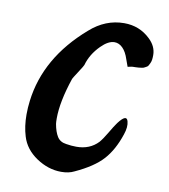

<svg xmlns="http://www.w3.org/2000/svg" viewBox="-63 -555 536 610"><g transform="rotate(10 204.5 -250.0)"><path d="M157.2 -296.9Q157.7 -298.8 172.6 -321.8Q187.5 -344.7 188 -347.2Q197.8 -382.8 227.1 -412.1Q250 -435.1 270 -435.1Q284.7 -435.1 296.6 -423.1Q308.6 -411.1 315.9 -388.2Q316.4 -385.7 324.2 -365.2Q326.7 -365.7 332 -366.9Q337.4 -368.2 340.8 -368.2Q342.3 -368.2 349.6 -368.4Q356.9 -368.7 358.9 -368.9Q360.8 -369.1 367.2 -369.9Q373.5 -370.6 375.7 -371.8Q377.9 -373 382.8 -375.5Q387.7 -377.9 389.4 -381.3Q391.1 -384.8 393.6 -389.6Q396 -394.5 397 -401.1Q397.9 -407.7 397.9 -416Q397.9 -444.3 374 -466.8Q339.4 -500 290 -500Q229.5 -500 180.2 -456.1Q54.7 -347.2 37.1 -205.1Q34.2 -182.6 34.2 -160.2Q34.2 -122.1 43.9 -90.8Q55.7 -51.3 94 -25.6Q132.3 0 173.8 0Q198.7 0 215.8 -8.8Q275.4 -36.1 304.2 -68.1Q333 -100.1 350.1 -151.9Q358.9 -177.2 354 -194.8Q348.1 -216.8 323.2 -184.1Q321.8 -181.6 319.8 -179.2Q314 -171.4 300.8 -148.9Q287.6 -126.5 277.8 -115.2Q251 -86.9 208 -86.9Q191.4 -86.9 174.8 -89.8Q154.8 -92.3 145.5 -107.2Q136.2 -122.1 131.8 -147Q130.9 -152.8 130.9 -165Q130.9 -218.8 157.2 -296.9Z"/></g></svg>

Font: Sonetni venez Italic
Style: Regular
Weight: 400
Italic angle: -14°
Designer: Alja Herlah
Foundry: Type Salon
Version: Version 1.000;hotconv 1.0.109;makeotfexe 2.5.65596